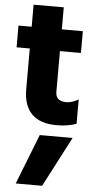

<svg xmlns="http://www.w3.org/2000/svg" viewBox="-72 -765 615 1245"><g transform="rotate(5 236.0 -142.5)"><path d="M8.8 -439.5V-581.1H94.7V-724.6H291V-581.1H427.7V-439.5H291V-173.8Q291 -113.3 361.3 -113.3Q397.5 -113.3 439.5 -137.7V20.5Q384.8 41 310.5 41Q203.1 41 148.9 -13.7Q94.7 -68.4 94.7 -173.8V-439.5ZM80.1 440.4 208 114.3H421.9L252 440.4Z"/></g></svg>

Font: GenEi M Gothic v2 Black
Style: Regular
Weight: 900
Version: Version 2.0